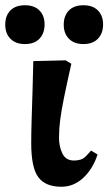

<svg xmlns="http://www.w3.org/2000/svg" viewBox="-55 -703 413 732"><path d="M179 9Q118 9 91 -27.5Q64 -64 64 -157Q64 -192 65.5 -244Q67 -296 69 -355.5Q71 -415 72 -470L195 -473L217 -460Q199 -380 189 -330.5Q179 -281 174.5 -246.5Q170 -212 170 -178Q170 -144 183 -117.5Q196 -91 227 -91Q256 -91 270 -105Q284 -119 292 -129L317 -114Q299 -59 262.5 -25Q226 9 179 9ZM40 -535Q5 -535 -15 -555Q-35 -575 -35 -609Q-35 -643 -15.5 -663Q4 -683 40 -683Q76 -683 95.5 -663Q115 -643 115 -610Q115 -576 95.5 -555.5Q76 -535 40 -535ZM263 -535Q228 -535 208 -555Q188 -575 188 -609Q188 -643 207.5 -663Q227 -683 263 -683Q299 -683 318.5 -663Q338 -643 338 -610Q338 -576 318.5 -555.5Q299 -535 263 -535Z"/></svg>

Font: STIX Two Text
Style: Bold
Weight: 700
Designer: Ross Mills, John Hudson & Paul Hanslow, Tiro Typeworks Ltd; with prior portions MicroPress Inc., and Coen Hoffman.
Foundry: Tiro Typeworks Ltd
Version: Version 2.13 b171